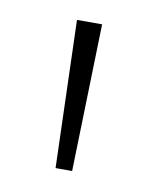

<svg xmlns="http://www.w3.org/2000/svg" viewBox="-44 -750 262 331"><g transform="rotate(10 87.0 -585.0)"><path d="M110 -714 103 -456H74L66 -714Z"/></g></svg>

Font: Noto Sans Gujarati UI Condensed ExtraLight
Style: Regular
Weight: 200
Width: 3
Designer: Jelle Bosma - Monotype Design Team, Universal Thirst
Foundry: Monotype Imaging Inc.
Version: Version 2.106; ttfautohint (v1.8.4.7-5d5b)